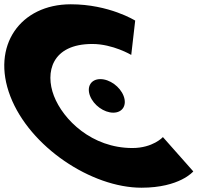

<svg xmlns="http://www.w3.org/2000/svg" viewBox="-149 -860 1002 895"><path d="M318.8 -491.2C362.1 -491.2 410.4 -456.3 427.1 -413C443.8 -369.7 422.4 -334.8 379 -334.8C335.7 -334.8 287.4 -369.7 270.7 -413C254 -456.3 275.4 -491.2 318.8 -491.2ZM468 -170C279 -170 145.2 -302 102.4 -413C60 -523 92.2 -655 281.2 -655C377.2 -655 462.8 -604 462.8 -604L481.2 -764C481.2 -764 359.9 -840 180.9 -840C-53.1 -840 -192.1 -648 -100.8 -411C-9.9 -175 277.3 15 510.3 15C689.3 15 752 -61 752 -61L610.4 -221C610.4 -221 564 -170 468 -170Z"/></svg>

Font: Hussar
Style: BdOpOblFour
Weight: 700
Foundry: Cannot Into Space Fonts
Version: Version 2.00